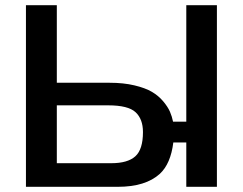

<svg xmlns="http://www.w3.org/2000/svg" viewBox="-20 -720 936 740"><path d="M698 -700H816V0H698V-171H648Q638 -89 596 -50Q541 0 434 0H80V-700H199V-401H403Q456 -401 498 -391Q540 -381 565.5 -366Q591 -351 609 -329.5Q627 -308 635 -289.5Q643 -271 647 -251H698ZM531 -211Q531 -261 502.5 -287.5Q474 -314 397 -314H199V-91H409Q472 -91 501.5 -117.5Q531 -144 531 -211Z"/></svg>

Font: Kanit Cyrillic
Style: Regular
Weight: 400
Designer: Katatrad Team, Sasha Pavljenko
Foundry: CadsonDemak, Pavljenko + Design
Version: Version 1.002;Fontself Maker 3.5.7